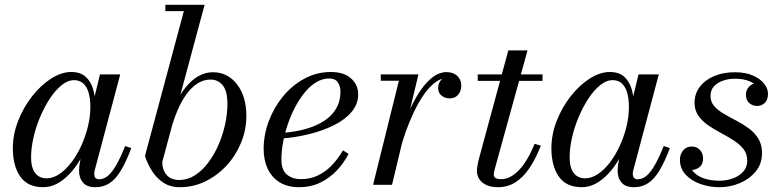

<svg xmlns="http://www.w3.org/2000/svg" viewBox="-20 -770 3248 800"><path d="M160 10Q95.5 10 64.5 -34.2Q33.5 -78.5 33.5 -152.5Q33.5 -210 55.5 -266.2Q77.5 -322.5 113.5 -368.5Q149.5 -414.5 192.5 -442.2Q235.5 -470 277 -470Q314.5 -470 336.5 -450.5Q358.5 -431 368 -398.2Q377.5 -365.5 377.5 -326Q377.5 -291 370 -252.5Q362.5 -214 348.2 -176.5Q334 -139 314.2 -105.2Q294.5 -71.5 270.2 -45.8Q246 -20 218.2 -5Q190.5 10 160 10ZM174 -27Q201 -27 227.5 -44.8Q254 -62.5 277.2 -93Q300.5 -123.5 318.2 -162Q336 -200.5 346.2 -242.2Q356.5 -284 356.5 -324Q356.5 -359.5 349 -384.5Q341.5 -409.5 326.5 -422.8Q311.5 -436 288.5 -436Q262.5 -436 236.8 -415.2Q211 -394.5 188.2 -360Q165.5 -325.5 147.5 -283.2Q129.5 -241 119.5 -197Q109.5 -153 109.5 -114Q109.5 -71.5 126.5 -49.2Q143.5 -27 174 -27ZM377.5 10Q342.5 10 326 -9Q309.5 -28 309.5 -58Q309.5 -66.5 310 -73.2Q310.5 -80 311.5 -85L327 -172L354 -251L369 -346L396.5 -460H481L374.5 -60Q372.5 -52.5 372.5 -44Q372.5 -35.5 377.2 -29.2Q382 -23 393 -23Q412.5 -23 429.8 -37.5Q447 -52 464.5 -82.5Q482 -113 501.5 -161.5L527 -153Q505.5 -95.5 483.8 -59.5Q462 -23.5 436.5 -6.8Q411 10 377.5 10Z M729.5 10Q689 10 660.2 -9.2Q631.5 -28.5 612.8 -58.5Q594 -88.5 584 -120L746 -723.5H669V-750H832.5L656 -94.5Q656 -62.5 674.2 -41.2Q692.5 -20 726.5 -20Q761 -20 791.5 -39.2Q822 -58.5 847 -91.5Q872 -124.5 890 -165.5Q908 -206.5 917.8 -251Q927.5 -295.5 927.5 -337Q927.5 -392.5 907.2 -415.5Q887 -438.5 857.5 -438.5Q828 -438.5 802.8 -422.2Q777.5 -406 756.8 -377.2Q736 -348.5 720 -310.8Q704 -273 692 -230H668.5Q685.5 -285 706.5 -329.2Q727.5 -373.5 752.5 -404.8Q777.5 -436 806.2 -452.5Q835 -469 867 -469Q928.5 -469 967.5 -418.8Q1006.5 -368.5 1006.5 -287.5Q1006.5 -229 984.5 -175.5Q962.5 -122 924 -80.2Q885.5 -38.5 835.5 -14.2Q785.5 10 729.5 10Z M1226.5 10Q1178.5 10 1145.5 -10.2Q1112.5 -30.5 1095.5 -66.5Q1078.5 -102.5 1078.5 -150Q1078.5 -207.5 1099.5 -264.2Q1120.5 -321 1158.5 -367.5Q1196.5 -414 1247.8 -442Q1299 -470 1359 -470Q1413 -470 1442.8 -443.2Q1472.5 -416.5 1472.5 -377Q1472.5 -336 1444.5 -303.2Q1416.5 -270.5 1369.8 -247.5Q1323 -224.5 1266.8 -210.8Q1210.5 -197 1153.5 -193V-216Q1195 -219 1232.2 -227.2Q1269.5 -235.5 1300 -249.5Q1330.5 -263.5 1352.5 -283.2Q1374.5 -303 1386.5 -329Q1398.5 -355 1398.5 -388Q1398.5 -411 1387.5 -427Q1376.5 -443 1352 -443Q1323.5 -443 1297.8 -427.5Q1272 -412 1249.8 -384.8Q1227.5 -357.5 1209.5 -323.2Q1191.5 -289 1178.8 -251.2Q1166 -213.5 1159.2 -176Q1152.5 -138.5 1152.5 -106Q1152.5 -61 1175.8 -42.2Q1199 -23.5 1234 -23.5Q1272 -23.5 1303.8 -38.5Q1335.5 -53.5 1361.8 -80.5Q1388 -107.5 1409 -143.5L1432.5 -129Q1413 -91 1383.2 -59.5Q1353.5 -28 1314.2 -9Q1275 10 1226.5 10Z M1534.5 0 1642 -433.5H1566.5V-460H1723.5L1613.5 0ZM1632.5 -144.5Q1641.5 -187 1656.2 -232.2Q1671 -277.5 1690.8 -319.8Q1710.5 -362 1734 -395.8Q1757.5 -429.5 1784.2 -449.5Q1811 -469.5 1840 -469.5Q1868.5 -469.5 1885.2 -453.8Q1902 -438 1902 -413.5Q1902 -391 1889 -375.5Q1876 -360 1854 -360Q1833.5 -360 1819.5 -371.8Q1805.5 -383.5 1805.5 -403.5Q1805.5 -423.5 1818.8 -437.8Q1832 -452 1854.5 -452Q1876 -452 1888.5 -442.2Q1901 -432.5 1901 -413.5H1874.5Q1874.5 -426 1866 -435Q1857.5 -444 1841 -444Q1815 -444 1790.5 -424.5Q1766 -405 1744 -372.8Q1722 -340.5 1703.5 -301Q1685 -261.5 1670.5 -220.8Q1656 -180 1647.5 -144.5Z M2055.5 10Q2024.5 10 2005 0.2Q1985.5 -9.5 1976.2 -25.2Q1967 -41 1967 -58Q1967 -66 1969.5 -80.5Q1972 -95 1976 -110L2098 -560H2178L2042 -67.5Q2040.5 -62.5 2039 -55.8Q2037.5 -49 2037.5 -42Q2037.5 -23.5 2068.5 -23.5Q2087.5 -23.5 2106 -33Q2124.5 -42.5 2142.2 -61Q2160 -79.5 2176.5 -107.2Q2193 -135 2207.5 -171L2233.5 -163Q2212 -108 2185.8 -69.2Q2159.5 -30.5 2127.2 -10.2Q2095 10 2055.5 10ZM1970.5 -433V-460H2240.5V-433Z M2404 10Q2339.5 10 2308.5 -34.2Q2277.5 -78.5 2277.5 -152.5Q2277.5 -210 2299.5 -266.2Q2321.5 -322.5 2357.5 -368.5Q2393.5 -414.5 2436.5 -442.2Q2479.5 -470 2521 -470Q2558.5 -470 2580.5 -450.5Q2602.5 -431 2612 -398.2Q2621.5 -365.5 2621.5 -326Q2621.5 -291 2614 -252.5Q2606.5 -214 2592.2 -176.5Q2578 -139 2558.2 -105.2Q2538.5 -71.5 2514.2 -45.8Q2490 -20 2462.2 -5Q2434.5 10 2404 10ZM2418 -27Q2445 -27 2471.5 -44.8Q2498 -62.5 2521.2 -93Q2544.5 -123.5 2562.2 -162Q2580 -200.5 2590.2 -242.2Q2600.5 -284 2600.5 -324Q2600.5 -359.5 2593 -384.5Q2585.5 -409.5 2570.5 -422.8Q2555.5 -436 2532.5 -436Q2506.5 -436 2480.8 -415.2Q2455 -394.5 2432.2 -360Q2409.5 -325.5 2391.5 -283.2Q2373.5 -241 2363.5 -197Q2353.5 -153 2353.5 -114Q2353.5 -71.5 2370.5 -49.2Q2387.5 -27 2418 -27ZM2621.5 10Q2586.5 10 2570 -9Q2553.5 -28 2553.5 -58Q2553.5 -66.5 2554 -73.2Q2554.5 -80 2555.5 -85L2571 -172L2598 -251L2613 -346L2640.5 -460H2725L2618.5 -60Q2616.5 -52.5 2616.5 -44Q2616.5 -35.5 2621.2 -29.2Q2626 -23 2637 -23Q2656.5 -23 2673.8 -37.5Q2691 -52 2708.5 -82.5Q2726 -113 2745.5 -161.5L2771 -153Q2749.5 -95.5 2727.8 -59.5Q2706 -23.5 2680.5 -6.8Q2655 10 2621.5 10Z M2978.5 10Q2936.5 10 2898.8 -3.2Q2861 -16.5 2837 -42.2Q2813 -68 2813 -105Q2813 -127 2826.2 -143.2Q2839.5 -159.5 2863 -159.5Q2883.5 -159.5 2896.5 -145.2Q2909.5 -131 2909.5 -109Q2909.5 -86 2895 -74Q2880.5 -62 2861.5 -62Q2848.5 -62 2837.5 -66.5Q2826.5 -71 2820.2 -80.5Q2814 -90 2814 -105H2851Q2851 -76.5 2867.2 -56.8Q2883.5 -37 2912.2 -27Q2941 -17 2978 -17Q3006 -17 3032.5 -26.2Q3059 -35.5 3076.2 -54.2Q3093.5 -73 3093.5 -101Q3093.5 -129 3077.8 -149Q3062 -169 3037 -185Q3012 -201 2983.8 -216Q2955.5 -231 2930.5 -248.2Q2905.5 -265.5 2889.8 -288Q2874 -310.5 2874 -342Q2874 -379 2895.5 -407.8Q2917 -436.5 2955 -452.8Q2993 -469 3042 -469Q3086 -469 3116.8 -455.5Q3147.5 -442 3163.8 -421.5Q3180 -401 3180 -380Q3180 -353 3166.2 -340.8Q3152.5 -328.5 3135 -328.5Q3116.5 -328.5 3102.2 -340.2Q3088 -352 3088 -376.5Q3088 -394.5 3101.2 -409Q3114.5 -423.5 3135 -423.5Q3149 -423.5 3164 -411.2Q3179 -399 3179 -380H3147Q3147 -397 3134 -411Q3121 -425 3097.5 -433.5Q3074 -442 3042 -442Q3016.5 -442 2993.2 -434.2Q2970 -426.5 2955.2 -410.8Q2940.5 -395 2940.5 -370.5Q2940.5 -345.5 2955.8 -328Q2971 -310.5 2995.5 -296.2Q3020 -282 3047.8 -267.5Q3075.5 -253 3099.8 -235.2Q3124 -217.5 3139.5 -192.8Q3155 -168 3155 -132Q3155 -87.5 3129 -55.8Q3103 -24 3062.5 -7Q3022 10 2978.5 10Z"/></svg>

Font: Bodoni Moda 9pt
Style: Italic
Weight: 400
Italic angle: -13°
Designer: Owen Earl
Foundry: indestructible type
Version: Version 2.005